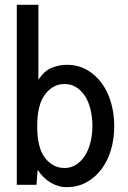

<svg xmlns="http://www.w3.org/2000/svg" viewBox="-20 -770 532 800"><path d="M257 10C287 10 314.2 3.5 338.5 -9.5C362.8 -22.5 383.8 -40.5 401.5 -63.5C419.2 -86.5 432.7 -113.5 442 -144.5C451.3 -175.5 456 -209 456 -245C456 -278.3 451.7 -310.3 443 -341C434.3 -371.7 421.5 -398.8 404.5 -422.5C387.5 -446.2 366.7 -465 342 -479C317.3 -493 289.3 -500 258 -500C237.3 -500 216.5 -495.8 195.5 -487.5C174.5 -479.2 156 -462.3 140 -437V-750H50V0H132L137 -62C153 -38 171.7 -20 193 -8C214.3 4 235.7 10 257 10ZM249 -420C267 -420 283.2 -415.5 297.5 -406.5C311.8 -397.5 324 -385.3 334 -370C344 -354.7 351.7 -336.2 357 -314.5C362.3 -292.8 365 -269.7 365 -245C365 -221 362.3 -198.3 357 -177C351.7 -155.7 344 -137.2 334 -121.5C324 -105.8 311.8 -93.3 297.5 -84C283.2 -74.7 267 -70 249 -70C217 -70 190 -83.8 168 -111.5C146 -139.2 135 -183.7 135 -245C135 -304.3 146 -348.3 168 -377C190 -405.7 217 -420 249 -420Z"/></svg>

Font: Cabin Condensed
Style: Regular
Weight: 400
Designer: Pablo Impallari
Foundry: Pablo Impallari. www.impallari.com Igino Marini. www.ikern.com
Version: Version 1.006